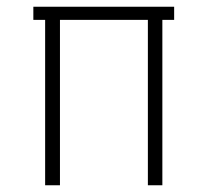

<svg xmlns="http://www.w3.org/2000/svg" viewBox="-20 -550 616 570"><path d="M114 0H158V-491H419V0H462V-491H497V-530H79V-491H114Z"/></svg>

Font: Iosevka Sparkle Extralight
Style: Regular
Weight: 200
Designer: Belleve Invis
Foundry: Belleve Invis
Version: Version 4.5.0; ttfautohint (v1.8.3)